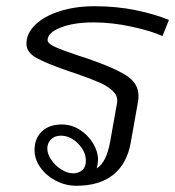

<svg xmlns="http://www.w3.org/2000/svg" viewBox="-20 -587 563 617"><path d="M133 -458Q133 -447 157.5 -436Q182 -425 230 -409L258 -400Q348 -369 386.5 -344Q425 -319 425 -279Q425 -269 424 -263L400 -128Q388 -61 344 -25.5Q300 10 225 10Q191 10 160 -6Q129 -22 110 -48.5Q91 -75 91 -105Q91 -142 114.5 -164.5Q138 -187 178 -187Q210 -187 236.5 -170Q263 -153 279 -126.5Q295 -100 295 -74Q295 -62 291 -46Q322 -65 334 -132L356 -255Q360 -277 344 -293Q328 -309 302.5 -320.5Q277 -332 226 -350L199 -359Q129 -383 97 -401Q65 -419 65 -446Q65 -480 93.5 -507.5Q122 -535 172 -551Q222 -567 284 -567Q354 -567 415 -554.5Q476 -542 523 -523L502 -471Q468 -487 404.5 -501Q341 -515 280 -515Q217 -515 175 -498.5Q133 -482 133 -458ZM256 -70Q256 -100 231 -125.5Q206 -151 175 -151Q156 -151 144 -139Q132 -127 132 -110Q132 -92 145 -73Q158 -54 177.5 -42Q197 -30 215 -30Q232 -30 244 -40Q256 -50 256 -70Z"/></svg>

Font: KoHo
Style: Italic
Weight: 400
Italic angle: -10°
Designer: Cadson Demak & Katatrad Team
Foundry: Cadson Demak Co.,Ltd.
Version: Version 1.000